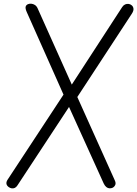

<svg xmlns="http://www.w3.org/2000/svg" viewBox="-20 -1024 745 1043"><path d="M27 -8Q6 -24 21 -47.5L325 -510L126 -957Q117 -977 119.2 -987Q121.5 -997 132.5 -1001.5Q140 -1004.5 150 -1003.8Q160 -1003 169.5 -997Q179 -991 184.5 -978.5L370 -564.5L644 -986Q650.5 -996 659.8 -1000Q669 -1004 678.5 -1002.8Q688 -1001.5 695 -995.5Q703.5 -989 705 -977.2Q706.5 -965.5 696.5 -950L400 -497L603.5 -44.5Q610.5 -29.5 606.2 -19.8Q602 -10 592.5 -4.5Q584 -0.5 574.8 -1Q565.5 -1.5 557.5 -8Q549.5 -14.5 543.5 -27L355 -443L74.5 -16.5Q68.5 -7 60.2 -3.2Q52 0.5 43.2 -1Q34.5 -2.5 27 -8Z"/></svg>

Font: Edu SA Hand Cursive
Style: Regular
Weight: 400
Designer: Tina and Corey Anderson, Eben Sorkin, Mirko Velimirovic
Foundry: Google for Education
Version: Version 2.000